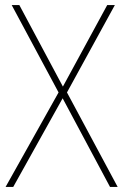

<svg xmlns="http://www.w3.org/2000/svg" viewBox="-20 -734 484 754"><path d="M442 0 243 -371 431 -714H401L227 -394L56 -714H26L210 -371L2 0H32L226 -348L412 0Z"/></svg>

Font: Noto Sans Gujarati UI SemiCondensed Thin
Style: Regular
Weight: 100
Width: 4
Designer: Jelle Bosma - Monotype Design Team, Universal Thirst
Foundry: Monotype Imaging Inc.
Version: Version 2.106